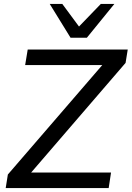

<svg xmlns="http://www.w3.org/2000/svg" viewBox="-20 -957 670 977"><path d="M9 0 20 -69 529 -659 530 -626H108L121 -705H630L619 -637L110 -46L109 -79H545L533 0ZM339 -765 233 -937H297L382 -822L493 -937H562L422 -765Z"/></svg>

Font: Nunito Sans 12pt ExtraLight 12pt Medium
Style: Italic
Weight: 500
Italic angle: -9°
Version: Version 3.101;gftools[0.9.27]